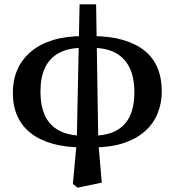

<svg xmlns="http://www.w3.org/2000/svg" viewBox="-20 -669 804 883"><path d="M315 177 333 -16 346 -649H422L432 -16L448 171L337 194ZM362 9Q284 9 224 -7.5Q164 -24 122.5 -56Q81 -88 60 -135Q39 -182 39 -242Q39 -300 59.5 -347.5Q80 -395 120.5 -430Q161 -465 221.5 -484Q282 -503 362 -503V-449Q295 -449 251.5 -425.5Q208 -402 187 -357.5Q166 -313 166 -248Q166 -182 187 -137Q208 -92 252 -68.5Q296 -45 362 -45ZM405 9V-45Q470 -45 513 -67.5Q556 -90 577 -134.5Q598 -179 598 -245Q598 -312 576 -357.5Q554 -403 511 -426Q468 -449 404 -449V-503Q483 -503 543 -486Q603 -469 643.5 -437Q684 -405 704 -357.5Q724 -310 724 -250Q724 -194 704.5 -146.5Q685 -99 645 -64Q605 -29 545.5 -10Q486 9 405 9Z"/></svg>

Font: Source Serif 4 SemiBold
Style: Regular
Weight: 600
Designer: Frank Grießhammer
Foundry: Adobe Systems Incorporated
Version: Version 4.004;hotconv 1.0.116;makeotfexe 2.5.65601